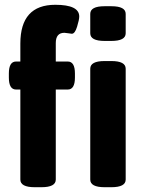

<svg xmlns="http://www.w3.org/2000/svg" viewBox="-20 -780 603 802"><path d="M311 -711Q311 -698 302 -668.5Q293 -639 280 -639Q277 -639 265.5 -641Q254 -643 249 -643Q213 -643 213 -600V-523H263Q293 -523 293 -473V-456Q293 -406 263 -406H213V-30Q213 2 153 2H125Q65 2 65 -30V-406H47Q17 -406 17 -456V-473Q17 -523 47 -523H65V-598Q65 -760 211 -760Q311 -760 311 -711ZM505 -493V-30Q505 2 445 2H417Q357 2 357 -30V-493Q357 -525 417 -525H445Q505 -525 505 -493ZM505 -722V-641Q505 -609 445 -609H417Q357 -609 357 -641V-722Q357 -754 417 -754H445Q505 -754 505 -722Z"/></svg>

Font: mmAsap
Style: Bold
Weight: 700
Designer: Pablo Cosgaya
Foundry: Omnibus-Type
Version: Version 1.001